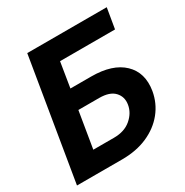

<svg xmlns="http://www.w3.org/2000/svg" viewBox="-167 -864 965 1001"><g transform="rotate(-30 315.5 -364.0)"><path d="M11.7 0 132.3 -727.5H610.8L590.3 -605.5H259.3L234.9 -455.1H359.4Q487.8 -455.1 551.5 -394Q615.2 -333 598.6 -230.5Q586.9 -162.6 544.9 -110.6Q502.9 -58.6 436.3 -29.3Q369.6 0 283.7 0ZM178.7 -119.1H303.2Q366.7 -119.1 406 -152.8Q445.3 -186.5 452.6 -231.9Q460 -276.4 431.6 -306.9Q403.3 -337.4 339.8 -337.4H214.8Z"/></g></svg>

Font: Inter Display
Style: Bold Italic
Weight: 700
Italic angle: -9.39999°
Designer: Rasmus Andersson
Foundry: rsms
Version: Version 4.000;git-a52131595